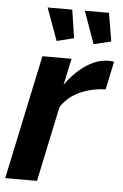

<svg xmlns="http://www.w3.org/2000/svg" viewBox="-57 -768 518 807"><g transform="rotate(5 202.5 -365.0)"><path d="M268 -730H370L390 -611L317 -593ZM111 -730H215L233 -611L161 -593ZM107 -524H230L206 -412Q244 -466 291 -497.5Q338 -529 385 -529Q395 -529 400 -528.5Q405 -528 409 -527L384 -408Q327 -407 276.5 -384.5Q226 -362 197 -317L130 0H-4Z"/></g></svg>

Font: PTCRaleway
Style: Bold Italic
Weight: 700
Italic angle: -12°
Designer: Matt McInerney, Pablo Impallari, Rodrigo Fuenzalida
Foundry: Matt McInerney, Pablo Impallari, Rodrigo Fuenzalida
Version: Version 3.000g; ttfautohint (v1.5) -l 8 -r 28 -G 28 -x 14 -D